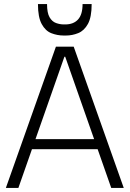

<svg xmlns="http://www.w3.org/2000/svg" viewBox="-20 -931 642 951"><path d="M257 -700H345L593 0H531L303 -650H299L71 0H9ZM125 -242H476V-192H125ZM296 -755Q264 -755 234.5 -766.5Q205 -778 186.5 -812Q168 -846 168 -911H213Q213 -867 225.5 -845.5Q238 -824 257.5 -817Q277 -810 296 -810H303Q344 -810 366.5 -834.5Q389 -859 389 -911H434Q434 -846 415.5 -812.5Q397 -779 367.5 -767Q338 -755 306 -755Z"/></svg>

Font: Pathway Extreme 8pt Thin
Style: Regular
Weight: 100
Designer: Eduardo Rodriguez Tunni
Foundry: Eduardo Rodriguez Tunni
Version: Version 1.000